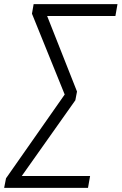

<svg xmlns="http://www.w3.org/2000/svg" viewBox="-40 -725 586 925"><path d="M-20 180 -11 134 288 -293 276 -259 114 -659 122 -705H526L516 -648H168L178 -671L331 -284L323 -242L40 158L44 123H394L384 180Z"/></svg>

Font: Nunito Sans 7pt Condensed Light
Style: Italic
Weight: 300
Width: 3
Italic angle: -9°
Designer: Vernon Adams
Foundry: Vernon Adams
Version: Version 3.101;gftools[0.9.27]